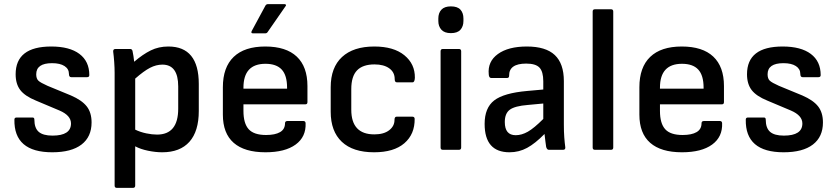

<svg xmlns="http://www.w3.org/2000/svg" viewBox="-20 -728 4061 933"><path d="M234 12Q47 12 50 -147Q50 -157 61 -157H138Q147 -157 147 -147Q147 -106 168 -87.5Q189 -69 235 -69Q325 -69 325 -128Q325 -167 269 -191L155 -239Q101 -261 78.5 -290.5Q56 -320 56 -367Q56 -502 229 -502Q318 -502 366 -466Q414 -430 414 -363Q414 -353 403 -353H326Q315 -353 315 -369Q315 -393 293.5 -407Q272 -421 233 -421Q156 -421 156 -367Q156 -346 166.5 -336Q177 -326 211 -311L325 -264Q378 -241 401.5 -211Q425 -181 425 -133Q425 -63 376 -25.5Q327 12 234 12Z M548 185Q537 185 537 174V-374Q537 -398 535 -426.5Q533 -455 530 -477Q529 -490 541 -490H612Q622 -490 624 -480Q626 -471 628.5 -455.5Q631 -440 632 -428Q674 -464 712.5 -483Q751 -502 798 -502Q946 -502 946 -320V-189Q946 -90 900.5 -39Q855 12 768 12Q736 12 699.5 4.5Q663 -3 637 -17V174Q637 185 626 185ZM769 -414Q739 -414 709 -398.5Q679 -383 637 -346V-98Q662 -86 690.5 -80Q719 -74 743 -74Q846 -74 846 -200V-308Q846 -414 769 -414Z M1270 12Q1168 12 1115.5 -34Q1063 -80 1063 -171V-304Q1063 -401 1115.5 -451.5Q1168 -502 1269 -502Q1370 -502 1422 -453Q1474 -404 1474 -310V-232Q1474 -221 1464 -221H1163V-189Q1163 -128 1188.5 -100Q1214 -72 1273 -72Q1317 -72 1341 -86Q1365 -100 1365 -129Q1365 -140 1377 -140H1454Q1464 -140 1465 -130Q1468 -63 1416.5 -25.5Q1365 12 1270 12ZM1163 -297H1375V-302Q1375 -362 1349 -390Q1323 -418 1270 -418Q1163 -418 1163 -302ZM1209 -566Q1198 -566 1203 -577L1270 -701Q1274 -708 1283 -708H1362Q1368 -708 1369.5 -704.5Q1371 -701 1367 -697L1281 -573Q1277 -566 1269 -566Z M1798 12Q1695 12 1641 -39Q1587 -90 1587 -185V-304Q1587 -400 1642 -451Q1697 -502 1799 -502Q1893 -502 1945 -459.5Q1997 -417 1996 -350Q1995 -328 1985 -328H1908Q1898 -328 1898 -344Q1898 -377 1871.5 -396Q1845 -415 1800 -415Q1743 -415 1715 -386Q1687 -357 1687 -295V-195Q1687 -75 1799 -75Q1845 -75 1871 -95Q1897 -115 1897 -145Q1897 -161 1907 -161H1984Q1994 -161 1995 -151Q1996 -76 1945 -32Q1894 12 1798 12Z M2132 0Q2121 0 2121 -11V-479Q2121 -490 2132 -490H2210Q2221 -490 2221 -479V-11Q2221 0 2210 0ZM2171 -567Q2140 -567 2125 -583.5Q2110 -600 2110 -626V-638Q2110 -665 2125 -681Q2140 -697 2171 -697Q2203 -697 2217.5 -681Q2232 -665 2232 -638V-626Q2232 -600 2217.5 -583.5Q2203 -567 2171 -567Z M2456 12Q2335 12 2335 -126Q2335 -204 2381.5 -240Q2428 -276 2542 -286L2620 -293V-333Q2620 -380 2601.5 -399.5Q2583 -419 2537 -419Q2453 -419 2454 -360Q2454 -349 2444 -349H2367Q2356 -349 2355 -367Q2349 -429 2399.5 -465.5Q2450 -502 2540 -502Q2632 -502 2676 -460.5Q2720 -419 2720 -334V-123Q2720 -88 2722 -61Q2724 -34 2727 -12Q2728 0 2716 0H2647Q2638 0 2634 -14Q2633 -21 2630.5 -39.5Q2628 -58 2626 -77Q2581 -31 2541.5 -9.5Q2502 12 2456 12ZM2433 -135Q2433 -71 2486 -71Q2515 -71 2545 -88Q2575 -105 2620 -150V-225L2545 -218Q2482 -213 2457.5 -195Q2433 -177 2433 -135Z M2871 0Q2860 0 2860 -11V-672Q2860 -683 2871 -683H2949Q2960 -683 2960 -672V-11Q2960 0 2949 0Z M3294 12Q3192 12 3139.5 -34Q3087 -80 3087 -171V-304Q3087 -401 3139.5 -451.5Q3192 -502 3293 -502Q3394 -502 3446 -453Q3498 -404 3498 -310V-232Q3498 -221 3488 -221H3187V-189Q3187 -128 3212.5 -100Q3238 -72 3297 -72Q3341 -72 3365 -86Q3389 -100 3389 -129Q3389 -140 3401 -140H3478Q3488 -140 3489 -130Q3492 -63 3440.5 -25.5Q3389 12 3294 12ZM3187 -297H3399V-302Q3399 -362 3373 -390Q3347 -418 3294 -418Q3187 -418 3187 -302Z M3788 12Q3601 12 3604 -147Q3604 -157 3615 -157H3692Q3701 -157 3701 -147Q3701 -106 3722 -87.5Q3743 -69 3789 -69Q3879 -69 3879 -128Q3879 -167 3823 -191L3709 -239Q3655 -261 3632.5 -290.5Q3610 -320 3610 -367Q3610 -502 3783 -502Q3872 -502 3920 -466Q3968 -430 3968 -363Q3968 -353 3957 -353H3880Q3869 -353 3869 -369Q3869 -393 3847.5 -407Q3826 -421 3787 -421Q3710 -421 3710 -367Q3710 -346 3720.5 -336Q3731 -326 3765 -311L3879 -264Q3932 -241 3955.5 -211Q3979 -181 3979 -133Q3979 -63 3930 -25.5Q3881 12 3788 12Z"/></svg>

Font: Sofia Sans SemiBold
Style: Regular
Weight: 600
Designer: Botio Nikoltchev, Ani Petrova
Foundry: lettersoup
Version: Version 4.101; ttfautohint (v1.8.4.7-5d5b)